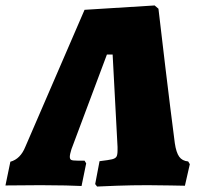

<svg xmlns="http://www.w3.org/2000/svg" viewBox="-53 -678 731 704"><path d="M296 -3 312 -87Q346 -91 358 -94Q370 -97 374 -103.5Q378 -110 378 -127V-139L360 -478H339L209 -131Q203 -112 203 -103Q203 -94 208.5 -91.5Q214 -89 231 -89H257L263 -79L246 4Q231 3 187.5 2Q144 1 96 1L-33 2L-15 -85Q22 -95 40 -140L257 -642L514 -658L528 -646Q535 -584 553.5 -430Q572 -276 588 -153Q593 -119 604 -103.5Q615 -88 637 -86L643 -76L625 3Q611 3 571.5 2Q532 1 488 1Q431 1 375 3Q319 5 303 6Z"/></svg>

Font: Alegreya Black
Style: Italic
Weight: 900
Italic angle: -7°
Designer: Juan Pablo del Peral
Foundry: Huerta Tipografica
Version: Version 2.007; ttfautohint (v1.6)